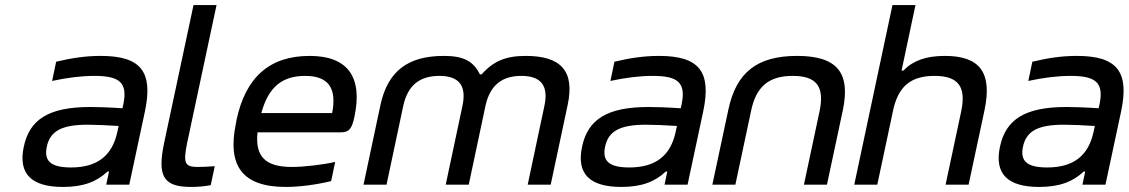

<svg xmlns="http://www.w3.org/2000/svg" viewBox="-20 -730 4462 759"><path d="M378 -509C320 -509 264 -501 202 -486L186 -410C245 -423 303 -430 353 -430C454 -430 486 -403 467 -315L464 -302C404 -306 362 -307 337 -307C174 -307 97 -259 74 -150C51 -42 105 9 229 9C308 9 362 -11 405 -52H411L400 0H491L553 -290C586 -447 537 -509 378 -509ZM165 -150C178 -212 224 -237 327 -237C356 -237 405 -235 449 -232L444 -209C424 -115 365 -68 261 -68C181 -68 153 -93 165 -150Z M760 -70C709 -70 704 -88 720 -166L836 -710H745L629 -166C602 -36 623 9 735 9C761 9 787 7 813 2L829 -73C805 -71 776 -70 760 -70Z M1381 -268C1414 -422 1358 -509 1204 -509C1046 -509 951 -425 915 -256L913 -244C877 -73 939 9 1110 9C1162 9 1226 1 1289 -14L1305 -90C1258 -79 1182 -70 1134 -70C1029 -70 988 -111 998 -207H1328C1361 -207 1371 -222 1381 -268ZM1013 -283C1041 -385 1094 -430 1187 -430C1280 -430 1312 -379 1293 -283Z M1484 -315 1417 0H1508L1574 -311C1592 -394 1640 -430 1717 -430C1792 -430 1826 -394 1808 -311L1742 0H1833L1899 -311C1917 -394 1965 -430 2041 -430C2116 -430 2150 -394 2132 -311L2066 0H2157L2224 -315C2253 -450 2197 -509 2058 -509C1980 -509 1931 -489 1884 -436H1877C1851 -489 1812 -509 1734 -509C1594 -509 1513 -450 1484 -315Z M2585 -509C2527 -509 2471 -501 2409 -486L2393 -410C2452 -423 2510 -430 2560 -430C2661 -430 2693 -403 2674 -315L2671 -302C2611 -306 2569 -307 2544 -307C2381 -307 2304 -259 2281 -150C2258 -42 2312 9 2436 9C2515 9 2569 -11 2612 -52H2618L2607 0H2698L2760 -290C2793 -447 2744 -509 2585 -509ZM2372 -150C2385 -212 2431 -237 2534 -237C2563 -237 2612 -235 2656 -232L2651 -209C2631 -115 2572 -68 2468 -68C2388 -68 2360 -93 2372 -150Z M2859 -295 2796 0H2887L2949 -291C2969 -388 3019 -430 3114 -430C3208 -430 3240 -388 3220 -291L3158 0H3249L3312 -295C3343 -444 3288 -509 3131 -509C2973 -509 2890 -444 2859 -295Z M3508 -710 3357 0H3448L3510 -291C3530 -388 3580 -430 3674 -430C3768 -430 3800 -388 3780 -291L3718 0H3809L3872 -295C3903 -443 3854 -509 3715 -509C3640 -509 3589 -490 3551 -451H3544L3599 -710Z M4237 -509C4179 -509 4123 -501 4061 -486L4045 -410C4104 -423 4162 -430 4212 -430C4313 -430 4345 -403 4326 -315L4323 -302C4263 -306 4221 -307 4196 -307C4033 -307 3956 -259 3933 -150C3910 -42 3964 9 4088 9C4167 9 4221 -11 4264 -52H4270L4259 0H4350L4412 -290C4445 -447 4396 -509 4237 -509ZM4024 -150C4037 -212 4083 -237 4186 -237C4215 -237 4264 -235 4308 -232L4303 -209C4283 -115 4224 -68 4120 -68C4040 -68 4012 -93 4024 -150Z"/></svg>

Font: LT Wave Text Italic
Style: Regular
Weight: 400
Designer: Daniel Lyons
Version: Version 2.5 (Glyphs App)